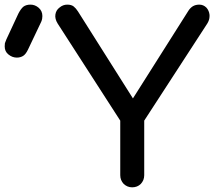

<svg xmlns="http://www.w3.org/2000/svg" viewBox="-231 -801 921 821"><path d="M334 0Q313.5 0 297.9 -14.6Q283.2 -30.3 283.2 -51.8Q283.2 -129.9 283.2 -285.2Q215.8 -388.7 15.6 -700.2Q2.9 -720.7 5.9 -739.3Q8.8 -757.8 23.4 -768.6Q38.1 -781.2 56.6 -781.2Q74.2 -781.2 84 -773.4Q93.8 -765.6 102.5 -752Q187.5 -617.2 357.4 -348.6Q346.7 -348.6 317.4 -348.6Q381.8 -451.2 575.2 -755.9Q583 -767.6 593.8 -774.4Q605.5 -781.2 621.1 -781.2Q638.7 -781.2 651.4 -768.6Q663.1 -755.9 665 -737.3Q665 -734.4 665 -731.4Q665 -715.8 655.3 -700.2Q565.4 -561.5 385.7 -285.2Q385.7 -226.6 385.7 -51.8Q385.7 -30.3 371.1 -14.6Q356.4 0 334 0ZM-159.2 -554.7Q-178.7 -554.7 -195.3 -568.4Q-210.9 -581.1 -210.9 -602.5Q-210.9 -610.4 -210 -616.2Q-208 -622.1 -204.1 -631.8Q-186.5 -668.9 -152.3 -743.2Q-141.6 -763.7 -130.9 -772.5Q-119.1 -781.2 -100.6 -781.2Q-81.1 -781.2 -65.4 -767.6Q-49.8 -753.9 -49.8 -732.4Q-49.8 -726.6 -50.8 -720.7Q-51.8 -714.8 -54.7 -708Q-73.2 -668 -111.3 -588.9Q-121.1 -568.4 -132.8 -561.5Q-144.5 -554.7 -159.2 -554.7Z"/></svg>

Font: Abed
Style: Bold
Weight: 700
Designer: Johan Aakerlund
Version: Version 3.105